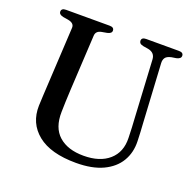

<svg xmlns="http://www.w3.org/2000/svg" viewBox="-126 -832 998 980"><g transform="rotate(20 373.0 -341.5)"><path d="M589 -294.5 571.5 -613Q569.5 -648.5 532.5 -656L505 -660.5Q491 -663.5 486 -668.8Q481 -674 481 -681.5Q481 -700 505.5 -700H683.5Q708 -700 708 -681.5Q708 -666 684 -660.5L658.5 -656.5Q635 -651.5 626.8 -640Q618.5 -628.5 619.5 -610.5L637.5 -293.5Q639.5 -268.5 640.5 -244.5Q641.5 -220.5 642.5 -194.5Q644.5 -133 616 -85.2Q587.5 -37.5 529.5 -10.2Q471.5 17 384.5 17Q246.5 17 175.8 -40.2Q105 -97.5 107.5 -193Q108 -213 110 -248.2Q112 -283.5 114 -321.5L130.5 -624Q132 -649.5 97.5 -656L70 -660.5Q45.5 -665.5 45.5 -681.5Q45.5 -700 70.5 -700H307Q331.5 -700 331.5 -681.5Q331.5 -666 307.5 -661L279.5 -656Q249.5 -650.5 248 -624.5L231.5 -323.5Q229.5 -287 228.5 -257.5Q227.5 -228 227 -203Q225 -116.5 273.5 -73.5Q322 -30.5 408 -30.5Q496.5 -30.5 546.2 -74.2Q596 -118 593.5 -194.5Q592.5 -228.5 591.5 -251.8Q590.5 -275 589 -294.5Z"/></g></svg>

Font: Fraunces 9pt S000
Style: Regular
Weight: 400
Version: Version 1.000; ttfautohint (v1.8.3)